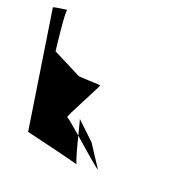

<svg xmlns="http://www.w3.org/2000/svg" viewBox="-151 -848 971 975"><g transform="rotate(20 335.0 -361.0)"><path d="M75 -72C75 -72 337 -10 363 -1C355 -10 336 -81 321 -141C278 -178 241 -210 236 -210C228 -210 341 -415 338 -419C336 -421 220 -424 220 -426L66 -504C65 -512 41 -712 50 -722C39 -720 -24 -714 -23 -708ZM51 -722H50ZM299 -224C301 -221 310 -184 321 -141C388 -83 471 -9 473 -14L396 -132ZM363 -1C364 0 364 0 365 0Z"/></g></svg>

Font: Ampere
Style: RevIta
Weight: 400
Version: Version 1